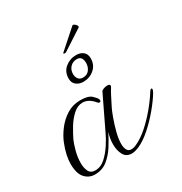

<svg xmlns="http://www.w3.org/2000/svg" viewBox="-141 -680 750 792"><g transform="rotate(-30 234.0 -284.5)"><path d="M262 6Q236 6 224.5 -15Q213 -36 213 -65Q213 -93 222 -120Q209 -94 190.5 -64.5Q172 -35 147 -15Q122 5 87 5Q59 5 40 -16Q21 -37 21 -83Q21 -102 26 -125Q31 -148 41 -173Q51 -199 71.5 -226.5Q92 -254 121 -272.5Q150 -291 186 -291Q224 -291 239 -277Q254 -263 257 -255Q258 -253 258 -250Q258 -243 251 -243Q247 -243 244 -247Q230 -264 216.5 -271Q203 -278 190 -278Q166 -278 145 -259Q124 -240 108 -213.5Q92 -187 81 -164Q75 -151 67 -122Q59 -93 59 -65Q59 -42 67 -25.5Q75 -9 97 -9Q123 -9 144.5 -28.5Q166 -48 183 -74Q200 -100 209 -120Q256 -219 284 -276Q286 -281 295.5 -284.5Q305 -288 313 -288Q326 -288 326 -280Q326 -277 321 -269Q317 -264 306 -242.5Q295 -221 284 -199Q278 -187 268.5 -161Q259 -135 251 -104.5Q243 -74 243 -50Q243 -33 249 -21.5Q255 -10 269 -10Q280 -10 293 -16Q322 -29 352 -55.5Q382 -82 409 -114.5Q436 -147 454 -176Q460 -186 465 -186Q468 -186 468 -181Q468 -177 462 -166Q445 -138 417.5 -105Q390 -72 358.5 -44Q327 -16 298 -3Q277 6 262 6ZM237 -350Q218 -350 204 -360.5Q190 -371 190 -392Q190 -424 212.5 -442.5Q235 -461 265 -461Q285 -461 298 -450.5Q311 -440 311 -419Q311 -388 289 -369Q267 -350 237 -350ZM244 -366Q264 -366 274.5 -380Q285 -394 285 -413Q285 -427 279 -436Q273 -445 259 -445Q240 -445 227.5 -432Q215 -419 215 -399Q215 -386 222 -376Q229 -366 244 -366ZM234 -491Q230 -490 226.5 -490.5Q223 -491 223 -493Q223 -494 225 -496L313 -574Q314 -575 316 -575Q321 -575 327 -569Q333 -563 333 -558Q333 -555 331 -554Z"/></g></svg>

Font: Gwendolyn
Style: Regular
Weight: 400
Designer: Robert E. Leuschke
Foundry: Robert E. Leuschke
Version: Version 1.010; ttfautohint (v1.8.3)